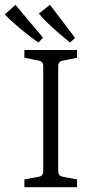

<svg xmlns="http://www.w3.org/2000/svg" viewBox="-59 -775 381 795"><path d="M260 -536 202 -524Q182 -521 182 -501V-66Q182 -46 202 -43L260 -32V0H42V-32L101 -43Q120 -46 120 -66V-501Q120 -521 101 -524L42 -536V-568H260ZM252 -618 231 -599Q212 -614 187 -635.5Q162 -657 139 -679Q116 -701 102 -719L148 -755ZM119 -619 100 -599Q79 -613 52.5 -634Q26 -655 1 -677Q-24 -699 -39 -715L5 -755Z"/></svg>

Font: Rasa Light
Style: Regular
Weight: 300
Designer: Anna Giedrys (Yrsa+Rasa design), David Brezina (Yrsa art-direction, Rasa art-direction, design)
Foundry: Rosetta Type Foundry
Version: Version 2.004